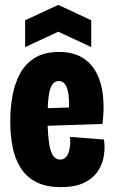

<svg xmlns="http://www.w3.org/2000/svg" viewBox="-20 -754 469 787"><path d="M230 13Q169 13 129 -7.5Q89 -28 65.5 -64.5Q42 -101 32 -150Q22 -199 22 -256Q22 -310 31 -360.5Q40 -411 62 -452Q84 -493 123 -517Q162 -541 222 -541Q278 -541 315.5 -519Q353 -497 374.5 -457Q396 -417 402 -363Q408 -309 400 -246L134 -237V-309L277 -314L261 -276Q265 -332 261 -363.5Q257 -395 247 -408.5Q237 -422 221 -422Q203 -422 193 -405.5Q183 -389 179 -355.5Q175 -322 175 -272Q175 -183 186.5 -141.5Q198 -100 227 -100Q239 -100 247 -107Q255 -114 260 -126Q265 -138 267 -155.5Q269 -173 267 -193L406 -182Q411 -152 406 -117.5Q401 -83 382 -53.5Q363 -24 326 -5.5Q289 13 230 13ZM83 -561V-671L219 -734L354 -671V-561L219 -624Z"/></svg>

Font: Bricolage Grotesque 48pt Condensed ExtraBold
Style: Regular
Weight: 800
Width: 3
Designer: Mathieu Triay
Foundry: Atelier Triay
Version: Version 1.001;gftools[0.9.33.dev8+g029e19f]